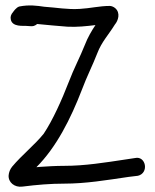

<svg xmlns="http://www.w3.org/2000/svg" viewBox="-20 -681 574 712"><path d="M76 -585 92 -584C101 -583 108 -584 118 -592C154 -588 196 -585 230 -582C265 -580 301 -584 334 -588C320 -567 306 -544 294 -513C278 -472 253 -425 235 -377C209 -310 176 -236 142 -185C109 -144 62 -107 25 -63C17 -53 13 -42 12 -31C10 -5 34 15 63 11C118 4 168 0 218 0C298 0 375 -13 457 -25L490 -29H491C534 -39 521 -104 481 -95L448 -90C368 -78 295 -66 218 -66C187 -66 154 -64 125 -62C122 -62 120 -61 115 -61C189 -135 242 -240 284 -349C301 -395 324 -440 341 -484C357 -526 382 -551 406 -590C418 -604 428 -633 407 -651C401 -656 393 -659 387 -659C349 -659 314 -650 276 -648C230 -645 190 -653 144 -656C117 -660 88 -664 52 -657C40 -654 29 -637 29 -637C20 -627 18 -618 20 -609C25 -580 68 -586 76 -585Z"/></svg>

Font: Stray Cat
Style: ExBdCn
Weight: 800
Version: Version 1.0